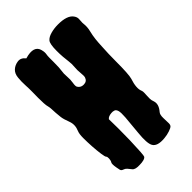

<svg xmlns="http://www.w3.org/2000/svg" viewBox="-231 -823 919 919"><g transform="rotate(-45 228.5 -363.5)"><path d="M120.1 -726.6Q189.5 -747.1 200.2 -701.2Q204.1 -684.6 202.1 -673.8Q200.2 -663.1 200.2 -650.4V-621.1Q200.2 -581.1 197.3 -564.9Q194.3 -548.8 196.3 -527.3Q198.2 -505.9 194.8 -486.3Q191.4 -466.8 195.3 -460Q199.2 -453.1 205.1 -449.2Q212.9 -443.4 225.6 -443.4Q247.1 -443.4 253.9 -462.9Q256.8 -471.7 254.4 -492.7Q252 -513.7 253.9 -534.2Q255.9 -554.7 253.4 -571.8Q251 -588.9 249.5 -608.4Q248 -627.9 248 -648.4Q248 -696.3 258.8 -709Q269.5 -721.7 292.5 -728Q315.4 -734.4 341.8 -734.4Q403.3 -734.4 422.9 -707Q431.6 -695.3 431.6 -683.6Q431.6 -671.9 430.7 -665.5Q429.7 -659.2 430.7 -650.4Q433.6 -627 427.7 -603.5Q421.9 -580.1 419.4 -557.6Q417 -535.2 416 -508.8Q413.1 -464.8 413.1 -415Q413.1 -326.2 406.2 -302.7Q389.6 -252.9 400.4 -227.5Q403.3 -220.7 402.8 -211.4Q402.3 -202.1 401.9 -191.9Q401.4 -181.6 401.4 -171.9Q401.4 -162.1 406.2 -149.4Q415 -123 389.6 -93.8Q380.9 -84 381.8 -60.1Q382.8 -36.1 382.8 -24.9Q382.8 -13.7 377.4 -8.3Q372.1 -2.9 355 2.9Q337.9 8.8 317.4 10.7Q265.6 15.6 252 -9.8Q240.2 -31.2 246.6 -95.2Q252.9 -159.2 255.4 -191.4Q257.8 -223.6 253.9 -236.3Q250 -249 241.2 -252Q232.4 -254.9 222.7 -253.9Q201.2 -252 193.4 -241.2Q194.3 -218.8 194.3 -179.2Q194.3 -139.6 193.4 -99.6Q190.4 -1 186 5.4Q181.6 11.7 169.9 14.6Q158.2 17.6 144.5 17.6Q113.3 19.5 103.5 7.3Q93.8 -4.9 87.9 -11.7Q82 -18.6 71.8 -22Q61.5 -25.4 59.6 -33.2Q57.6 -41 55.7 -52.7Q50.8 -80.1 55.7 -87.4Q60.5 -94.7 61 -107.4Q61.5 -120.1 57.6 -123.5Q53.7 -127 50.3 -151.4Q46.9 -175.8 44.9 -206.1Q43 -236.3 43 -264.2Q43 -292 48.8 -305.7Q62.5 -336.9 51.3 -366.2Q40 -395.5 38.1 -412.6Q36.1 -429.7 35.2 -443.4Q34.2 -479.5 31.2 -489.3Q28.3 -499 27.3 -516.1Q26.4 -533.2 26.4 -552.7Q26.4 -572.3 26.9 -592.8Q27.3 -613.3 25.9 -638.7Q24.4 -664.1 26.9 -689.5Q29.3 -714.8 44.4 -728.5Q59.6 -742.2 81.5 -745.1Q103.5 -748 120.1 -726.6Z"/></g></svg>

Font: Creepster
Style: Regular
Weight: 400
Designer: Font Diner, Inc
Foundry: Font Diner, Inc
Version: Version 1.002